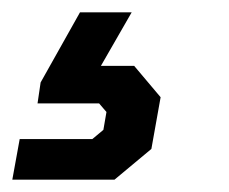

<svg xmlns="http://www.w3.org/2000/svg" viewBox="-73 -66 372 312"><path d="M-41 160H77L95 145L100 116L88 102H-12L-7 68L57 -46H141L91 41H145L188 92L173 176L113 226H-53Z"/></svg>

Font: Chakra Petch SemiBold
Style: Italic
Weight: 600
Italic angle: -10°
Designer: Katatrad Aksorn Co.,Ltd.
Foundry: Cadson Demak Co.,Ltd.
Version: Version 1.000; ttfautohint (v1.6)